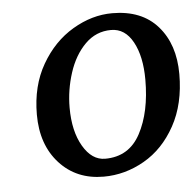

<svg xmlns="http://www.w3.org/2000/svg" viewBox="-40 -841 530 520"><g transform="rotate(-5 225.0 -581.5)"><path d="M450 -621Q450 -540 417.5 -481Q385 -422 332.5 -392Q280 -362 222 -362Q148 -362 102 -412.5Q56 -463 56 -545Q56 -623 89.5 -681Q123 -739 175.5 -770Q228 -801 283 -801Q363 -801 406.5 -751.5Q450 -702 450 -621ZM146 -556Q146 -492 170 -451Q194 -410 230 -410Q295 -410 326 -468Q357 -526 357 -614Q357 -677 335.5 -716.5Q314 -756 276 -756Q235 -756 205.5 -726.5Q176 -697 161 -650.5Q146 -604 146 -556Z"/></g></svg>

Font: Koeln Type Serif
Style: Italic
Weight: 400
Italic angle: -8°
Designer: Eben Sorkin
Foundry: Eben Sorkin
Version: Version 2.002